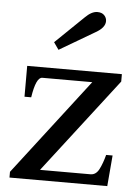

<svg xmlns="http://www.w3.org/2000/svg" viewBox="-52 -760 572 800"><g transform="rotate(5 234.0 -359.5)"><path d="M154 -578 272 -692Q299 -719 323 -719Q342 -719 352 -708.5Q362 -698 362 -684Q362 -657 323 -635L175 -548ZM18 -24 327 -426H118Q92 -426 79 -341H51V-470H447V-439L142 -43H353Q376 -43 389 -68.5Q402 -94 411 -129H438L427 0H18Z"/></g></svg>

Font: Taviraj Medium
Style: Regular
Weight: 500
Designer: Katatrad Team
Foundry: CadsonDemak
Version: Version 1.001